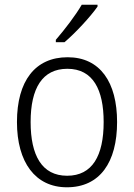

<svg xmlns="http://www.w3.org/2000/svg" viewBox="-20 -785 569 815"><path d="M394 -757V-765H327C301 -720 255 -660 217 -616V-606H254C300 -645 364 -714 394 -757ZM477 -267C477 -436 405 -542 267 -542C129 -542 52 -441 52 -267C52 -96 130 10 264 10C404 10 477 -96 477 -267ZM110 -267C110 -411 160 -493 266 -493C375 -493 420 -404 420 -267C420 -124 372 -39 265 -39C158 -39 110 -125 110 -267Z"/></svg>

Font: Noto Sans Gujarati UI SemiCondensed Light
Style: Regular
Weight: 300
Width: 4
Designer: Jelle Bosma - Monotype Design Team, Universal Thirst
Foundry: Monotype Imaging Inc.
Version: Version 2.106